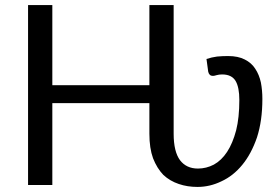

<svg xmlns="http://www.w3.org/2000/svg" viewBox="-20 -737 1103 765"><path d="M802.7 -502Q823.2 -508.8 844.7 -511.7Q866.2 -513.7 888.7 -513.7Q928.7 -513.7 955.1 -500Q982.4 -486.3 997.1 -462.9Q1012.7 -439.5 1019.5 -408.2Q1025.4 -377 1025.4 -342.8Q1025.4 -255.9 1003.9 -189.5Q981.4 -124 945.3 -80.1Q909.2 -36.1 862.3 -14.6Q816.4 7.8 766.6 7.8Q726.6 7.8 692.4 -3.9Q657.2 -15.6 630.9 -40Q605.5 -66.4 589.8 -106.4Q575.2 -146.5 575.2 -204.1Q575.2 -245.1 575.2 -326.2Q478.5 -326.2 188.5 -326.2Q188.5 -244.1 188.5 0Q164.1 0 91.8 0Q91.8 -67.4 91.8 -268.6Q91.8 -380.9 91.8 -716.8Q116.2 -716.8 188.5 -716.8Q188.5 -636.7 188.5 -397.5Q285.2 -397.5 575.2 -397.5Q575.2 -476.6 575.2 -716.8Q599.6 -716.8 671.9 -716.8Q671.9 -588.9 671.9 -204.1Q671.9 -132.8 697.3 -98.6Q722.7 -65.4 768.6 -65.4Q801.8 -65.4 832 -81.1Q862.3 -97.7 884.8 -131.8Q907.2 -166 920.9 -217.8Q933.6 -268.6 933.6 -338.9Q933.6 -388.7 918.9 -414.1Q903.3 -440.4 865.2 -440.4Q852.5 -440.4 842.8 -437.5Q834 -434.6 828.1 -434.6Q813.5 -434.6 809.6 -451.2Q807.6 -467.8 802.7 -502Z"/></svg>

Font: Lato
Style: Regular
Weight: 400
Designer: Lukasz Dziedzic with Adam Twardoch and Botio Nikoltchev
Version: Version 2.015; 2015-08-06; http://www.latofonts.com/